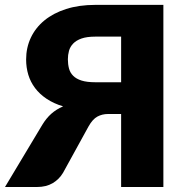

<svg xmlns="http://www.w3.org/2000/svg" viewBox="-32 -748 744 768"><path d="M452.5 -419V-601.5H349.5Q315.5 -601.5 294.2 -594Q273 -586.5 260.8 -573.8Q248.5 -561 244 -544.8Q239.5 -528.5 239.5 -511Q239.5 -491 244 -474Q248.5 -457 260.8 -444.8Q273 -432.5 294.2 -425.8Q315.5 -419 349.5 -419ZM621.5 0H452.5V-292H400Q377 -292 357.8 -281.8Q338.5 -271.5 322 -242L220 -56.5Q204.5 -30.5 178.5 -15.2Q152.5 0 116 0H-12L137 -248.5Q153 -275 173.2 -293Q193.5 -311 220.5 -322.5Q182.5 -334 154.5 -352.8Q126.5 -371.5 108.2 -395.8Q90 -420 81.2 -449Q72.5 -478 72.5 -510Q72.5 -557 91.2 -597Q110 -637 145.5 -666.2Q181 -695.5 232.5 -712Q284 -728.5 349.5 -728.5H621.5Z"/></svg>

Font: Lato ExtraBold
Style: Regular
Weight: 800
Designer: Lukasz Dziedzic with Adam Twardoch and Botio Nikoltchev
Foundry: tyPoland Lukasz Dziedzic
Version: Version 2.015; 2015-08-06; http://www.latofonts.com/